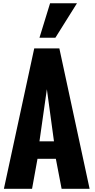

<svg xmlns="http://www.w3.org/2000/svg" viewBox="-20 -1182 594 1202"><path d="M4.4 0 194.3 -878.9H351.6L541 0H365.7L329.6 -188H214.8L180.7 0ZM227.1 -297.4H317.9L273.4 -623.5ZM227.1 -945.8 293.5 -1161.6H461.9L326.7 -945.8Z"/></svg>

Font: Oswald-Bold
Style: Bold
Weight: 700
Designer: vernon adams
Foundry: vernon adams
Version: Version 2.002; ttfautohint (v0.92.18-e454-dirty) -l 8 -r 50 